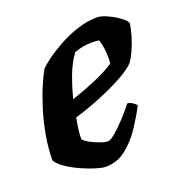

<svg xmlns="http://www.w3.org/2000/svg" viewBox="-98 -585 629 669"><g transform="rotate(-20 216.5 -250.0)"><path d="M183 0Q172 0 148.5 -7Q125 -14 98 -26Q71 -38 48.5 -53Q26 -68 16 -84Q16 -128 24.5 -175.5Q33 -223 46.5 -266.5Q60 -310 74.5 -343.5Q89 -377 99 -394Q109 -405 133 -422.5Q157 -440 189.5 -458Q222 -476 259 -488Q296 -500 333 -500Q348 -500 371.5 -489Q395 -478 413.5 -464Q432 -450 433 -441Q430 -420 422.5 -395Q415 -370 405 -348Q395 -326 386 -313Q368 -293 328 -271.5Q288 -250 239 -230Q190 -210 145 -197Q139 -164 137.5 -150Q136 -136 136 -120Q141 -112 157.5 -103Q174 -94 192 -87.5Q210 -81 221 -81Q231 -81 250 -97.5Q269 -114 290.5 -137Q312 -160 329 -182Q338 -182 348.5 -175Q359 -168 361 -163Q344 -130 319 -92Q294 -54 260.5 -27Q227 0 183 0ZM157 -260Q207 -277 250 -295.5Q293 -314 321 -333Q322 -344 322 -354Q322 -371 319.5 -389.5Q317 -408 312 -422Q305 -423 299 -423.5Q293 -424 286 -424Q251 -424 220 -412Q197 -381 182 -340.5Q167 -300 157 -260Z"/></g></svg>

Font: Texturina ExtraBold
Style: Italic
Weight: 800
Italic angle: -11°
Designer: Guillermo Torres Carreño
Foundry: Omnibus-Type
Version: Version 1.002; ttfautohint (v1.8.3)